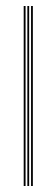

<svg xmlns="http://www.w3.org/2000/svg" viewBox="-20 -620 188 640"><path d="M83.5 0V-600H89.5V0ZM59 0V-600H65.2V0ZM71.2 0V-600H77.2V0Z"/></svg>

Font: Big Shoulders Inline Display ExtraLight
Style: Regular
Weight: 250
Version: Version 2.002